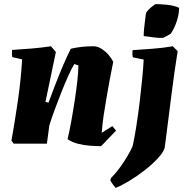

<svg xmlns="http://www.w3.org/2000/svg" viewBox="-20 -702 903 938"><path d="M474 12Q451 12 421 10Q391 8 361.5 0.5Q332 -7 310 -22Q319 -59 328 -108.5Q337 -158 345 -210.5Q353 -263 358 -308.5Q363 -354 363 -382Q354 -386 343 -389Q331 -370 314.5 -333.5Q298 -297 280.5 -253Q263 -209 247 -165.5Q231 -122 221 -89L209 0H47L36 -15Q43 -55 51.5 -106.5Q60 -158 68 -214Q76 -270 81 -321.5Q86 -373 88 -412L40 -423Q37 -440 39 -458Q86 -461 134.5 -465Q183 -469 229 -476L253 -448L202 -204L217 -201Q232 -241 251 -290.5Q270 -340 290 -386.5Q310 -433 326 -464Q358 -471 383 -473.5Q408 -476 437 -476Q457 -476 477 -463Q497 -450 512 -432Q527 -414 533 -399Q525 -359 516.5 -315Q508 -271 501 -228Q493 -183 486.5 -139Q480 -95 477 -53L529 -86L547 -64ZM545 216Q530 199 519 180L522 168Q554 136 583.5 91Q613 46 628 12Q637 -28 646 -85.5Q655 -143 663 -209Q670 -267 675 -320Q680 -373 682 -411L629 -422Q625 -439 628 -457Q674 -460 726.5 -464Q779 -468 824 -476L848 -452Q832 -354 818 -241.5Q804 -129 785 18Q780 40 753 69.5Q726 99 688.5 128.5Q651 158 612 181.5Q573 205 545 216ZM682 -526Q682 -540 684 -562.5Q686 -585 689 -605.5Q692 -626 693 -636Q695 -644 705 -654Q715 -664 725.5 -672Q736 -680 739 -682Q757 -682 792.5 -679Q828 -676 855 -664Q855 -633 843.5 -598Q832 -563 814 -537Q806 -532 796.5 -527Q787 -522 777 -517Q753 -516 729.5 -519.5Q706 -523 682 -526Z"/></svg>

Font: Albura ExtraBold
Style: Italic
Weight: 758
Italic angle: -7°
Designer: Mercedes Jáuregui
Foundry: Omnibus-Type Team
Version: Version 1.000; ttfautohint (v1.8.3)